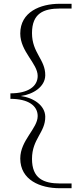

<svg xmlns="http://www.w3.org/2000/svg" viewBox="-20 -773 398 1014"><path d="M35 -280V-251C129 -251 179 -215 179 -160C179 -94 87 -32 87 64C87 178 193 221 295 221H358V196H298C209 196 149 169 149 66C149 -40 220 -73 219 -157C218 -217 156 -257 90 -266C156 -275 218 -315 219 -375C220 -459 149 -493 149 -598C149 -702 209 -728 298 -728H358V-753H295C193 -753 87 -710 87 -596C87 -500 179 -438 179 -372C179 -317 129 -280 35 -280Z"/></svg>

Font: Sprat
Style: Regular
Weight: 400
Designer: Ethan Nakache
Foundry: Collletttivo
Version: Version 2.000;Glyphs 3.2 (3217)